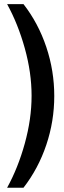

<svg xmlns="http://www.w3.org/2000/svg" viewBox="-20 -750 310 927"><path d="M93.4 156.4H14.3Q66.9 61.3 99.7 -57.3Q132.5 -175.9 132.5 -287.6Q132.5 -399.2 99.7 -516.9Q66.9 -634.7 14.3 -730.2H93.4Q165.1 -637.7 203.5 -523Q242 -408.3 242 -286.5Q242 -164.6 203.5 -50.4Q165.1 63.9 93.4 156.4Z"/></svg>

Font: Puralecka Narrow
Style: Bold
Weight: 700
Designer: Hector Gatti, Marcela Romero, Pablo Cosgaya and Nicolas Silva
Version: Version 1.004;PS 001.004;hotconv 1.0.70;makeotf.lib2.5.58329